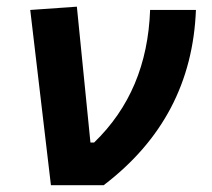

<svg xmlns="http://www.w3.org/2000/svg" viewBox="-20 -547 626 567"><path d="M130.4 0H286.1C460.4 -132.8 550.3 -304.7 558.6 -517.6H423.3C417.5 -357.4 363.3 -228 257.8 -126H247.1L207 -527.3L69.3 -517.6Z"/></svg>

Font: Cascadia Code
Style: Bold Italic
Weight: 700
Italic angle: -10°
Monospace: yes
Designer: Aaron Bell
Foundry: Saja Typeworks
Version: Version 2404.023